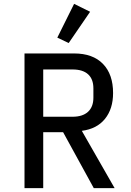

<svg xmlns="http://www.w3.org/2000/svg" viewBox="-20 -975 680 995"><path d="M204 0H107V-698H364Q461 -698 513.5 -644Q566 -590 566 -493Q566 -411 524 -359Q482 -307 404 -297L574 0H466L307 -290H204ZM356 -370Q408 -370 436 -395.5Q464 -421 464 -469V-517Q464 -565 436.5 -590Q409 -615 356 -615H204V-370ZM336 -752 277 -780 364 -955 447 -914Z"/></svg>

Font: Writer
Style: Regular
Weight: 400
Monospace: yes
Designer: Mike Abbink, Paul van der Laan, Pieter van Rosmalen
Foundry: Bold Monday
Version: Version 2.001 2020